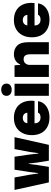

<svg xmlns="http://www.w3.org/2000/svg" viewBox="1100 -1894 805 3044"><g transform="rotate(-90 1502.0 -372.5)"><path d="M12 -544H210L254 -302L273 -171H280L296 -302L333 -544H539L574 -302L589 -168H596L614 -302L660 -544H849L727 0H476L447 -180L430 -320H424L407 -180L378 0H132Z M881 -267Q881 -355 915 -420Q949 -485 1010.5 -519.5Q1072 -554 1154 -554Q1242 -554 1303.5 -519Q1365 -484 1396 -421.5Q1427 -359 1427 -276Q1427 -253 1424 -227H1069Q1068 -182 1093 -157Q1118 -132 1161 -132Q1222 -132 1239 -172H1419Q1412 -118 1377.5 -76.5Q1343 -35 1287 -12.5Q1231 10 1161 10Q1073 10 1010 -24.5Q947 -59 914 -121.5Q881 -184 881 -267ZM1236 -341Q1234 -375 1211.5 -394Q1189 -413 1154 -413Q1118 -413 1095.5 -393.5Q1073 -374 1070 -341Z M1505 -544H1696V0H1505ZM1504 -672Q1504 -711 1531 -733Q1558 -755 1601 -755Q1644 -755 1671 -733Q1698 -711 1698 -672Q1698 -633 1671 -611Q1644 -589 1601 -589Q1558 -589 1531 -611Q1504 -633 1504 -672Z M1804 -544H1988L1995 -455H2003Q2022 -503 2065 -528.5Q2108 -554 2164 -554Q2250 -554 2302 -500.5Q2354 -447 2354 -333V0H2163V-291Q2163 -346 2144.5 -373Q2126 -400 2084 -400Q2042 -400 2018.5 -372Q1995 -344 1995 -308V0H1804Z M2432 -267Q2432 -355 2466 -420Q2500 -485 2561.5 -519.5Q2623 -554 2705 -554Q2793 -554 2854.5 -519Q2916 -484 2947 -421.5Q2978 -359 2978 -276Q2978 -253 2975 -227H2620Q2619 -182 2644 -157Q2669 -132 2712 -132Q2773 -132 2790 -172H2970Q2963 -118 2928.5 -76.5Q2894 -35 2838 -12.5Q2782 10 2712 10Q2624 10 2561 -24.5Q2498 -59 2465 -121.5Q2432 -184 2432 -267ZM2787 -341Q2785 -375 2762.5 -394Q2740 -413 2705 -413Q2669 -413 2646.5 -393.5Q2624 -374 2621 -341Z"/></g></svg>

Font: Mona Sans Black
Style: Regular
Weight: 900
Designer: Deni Anggara
Foundry: GitHub
Version: Version 2.000